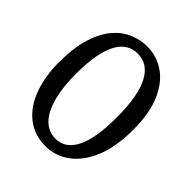

<svg xmlns="http://www.w3.org/2000/svg" viewBox="-201 -840 979 979"><g transform="rotate(45 289.0 -350.5)"><path d="M287.1 13.2Q205.1 13.2 147.9 -33Q90.8 -79.1 62 -158.9Q33.2 -238.8 33.2 -338.9Q33.2 -442.9 55.7 -514.9Q78.1 -586.9 115.5 -630.9Q152.8 -674.8 200 -694.3Q247.1 -713.9 295.9 -713.9Q362.8 -713.9 419.4 -676Q476.1 -638.2 510.5 -560.5Q544.9 -482.9 544.9 -362.8Q544.9 -239.7 510.5 -156.5Q476.1 -73.2 417.5 -30Q358.9 13.2 287.1 13.2ZM295.9 -49.8Q331.1 -49.8 357.9 -67.9Q384.8 -85.9 403.3 -122.6Q421.9 -159.2 431.4 -215.1Q440.9 -271 440.9 -348.1Q440.9 -425.3 430.9 -482.7Q420.9 -540 400.9 -578.1Q380.9 -616.2 352.5 -635Q324.2 -653.8 286.1 -653.8Q252.9 -653.8 225.6 -637.9Q198.2 -622.1 178.2 -586.9Q158.2 -551.8 147.2 -494.9Q136.2 -438 136.2 -356Q136.2 -286.1 146.7 -229.5Q157.2 -172.9 177 -132.8Q196.8 -92.8 226.8 -71.3Q256.8 -49.8 295.9 -49.8Z"/></g></svg>

Font: Literata
Style: Regular
Weight: 400
Designer: Latin by Veronika Burian and Jose Scaglione. Greek by Irene Vlachou. Cyrillic by Vera Evstafieva.
Foundry: TypeTogether
Version: Version 3.002